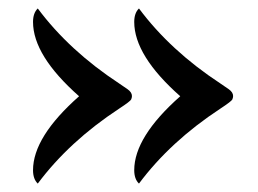

<svg xmlns="http://www.w3.org/2000/svg" viewBox="-20 -522 611 454"><path d="M167 -294.4Q58.1 -198.2 58.1 -119.6Q58.1 -98.6 69.3 -87.9Q143.6 -187.5 261.7 -265.1Q288.6 -282.7 290.3 -287.1Q292 -291.5 292 -294.9Q292 -303.7 281.7 -311L261.7 -324.7Q143.6 -402.3 69.3 -502Q58.1 -491.2 58.1 -470.2Q58.1 -390.6 167 -294.4ZM406.2 -294.4Q297.4 -198.2 297.4 -119.6Q297.4 -98.6 308.6 -87.9Q382.8 -187.5 501 -265.1Q527.8 -282.7 529.5 -287.1Q531.2 -291.5 531.2 -294.9Q531.2 -303.7 521 -311L501 -324.7Q382.8 -402.3 308.6 -502Q297.4 -491.2 297.4 -470.2Q297.4 -390.6 406.2 -294.4Z"/></svg>

Font: Rye
Style: Regular
Weight: 400
Designer: Nicole Fally
Foundry: Nicole Fally
Version: Version 1.001